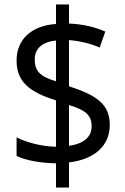

<svg xmlns="http://www.w3.org/2000/svg" viewBox="-20 -845 560 857"><path d="M230 -116V-8H288V-120C404 -134 470 -196 470 -287C470 -382 409 -420 288 -460V-666C338 -662 385 -650 425 -633L450 -704C405 -724 352 -737 288 -740V-825H230V-738C123 -731 54 -671 54 -575C54 -483 107 -435 230 -397V-190C166 -191 96 -210 54 -232V-149C95 -129 161 -117 230 -116ZM230 -664V-482C158 -504 135 -528 135 -580C135 -626 166 -658 230 -664ZM288 -194V-376C364 -353 389 -330 389 -281C389 -236 357 -204 288 -194Z"/></svg>

Font: Noto Sans Malayalam UI SemiCondensed
Style: Regular
Weight: 400
Width: 4
Designer: Jelle Bosma - Monotype Design Team
Foundry: Monotype Imaging Inc.
Version: Version 2.104